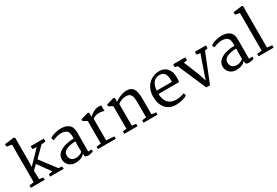

<svg xmlns="http://www.w3.org/2000/svg" viewBox="63 -1855 4227 2928"><g transform="rotate(-30 2176.5 -390.5)"><path d="M134 -52V-713L46 -730V-773L208 -793L228 -782V-344L225 -269L442 -493L369 -500V-551H599V-500L525 -492L359 -325L565 -52L632 -42V0H395V-42L463 -53L302 -278L225 -201L228 -106V-51L298 -42V0H54V-42Z M1089 -377 1088 -42H1150V-9Q1132 0 1107 6Q1082 12 1058 12Q1023 12 1011.5 -2Q1000 -16 1000 -53Q947 12 837 12Q791 12 755 -8Q719 -28 699 -62.5Q679 -97 679 -138Q679 -205 729.5 -247Q780 -289 852.5 -307Q925 -325 995 -325V-367Q995 -438 960 -464.5Q925 -491 861 -491Q832 -491 792 -480.5Q752 -470 719 -454L701 -498Q734 -525 793.5 -540.5Q853 -556 897 -556Q984 -556 1036.5 -516Q1089 -476 1089 -377ZM774 -155Q774 -100 803.5 -75Q833 -50 890 -50Q917 -50 947.5 -63Q978 -76 994 -92L995 -274Q913 -274 843.5 -246.5Q774 -219 774 -155Z M1315 -52V-449L1245 -487V-518L1374 -556L1397 -546V-471Q1417 -500 1469 -528Q1521 -556 1564 -556Q1600 -556 1612 -553V-453Q1608 -454 1593.5 -459Q1579 -464 1562.5 -466.5Q1546 -469 1525 -469Q1489 -469 1462 -460Q1435 -451 1410 -435V-53L1549 -42V0H1236V-42Z M1766 -51V-449L1696 -487V-518L1826 -556L1848 -546V-477Q1885 -508 1945 -532Q2005 -556 2055 -556Q2138 -556 2172.5 -502.5Q2207 -449 2207 -327V-51L2285 -42V0H2039V-42L2113 -52V-310Q2113 -372 2104.5 -409.5Q2096 -447 2072 -466Q2048 -485 2004 -485Q1934 -485 1861 -434V-52L1933 -42V0H1699V-42Z M2824 -346Q2824 -308 2818 -266H2456Q2456 -168 2506 -111.5Q2556 -55 2646 -55Q2684 -55 2726.5 -63.5Q2769 -72 2790 -84L2808 -43Q2780 -18 2723 -3Q2666 12 2608 12Q2492 12 2427.5 -64.5Q2363 -141 2363 -271Q2363 -354 2397 -419.5Q2431 -485 2492.5 -523Q2554 -561 2633 -563Q2722 -564 2773 -506.5Q2824 -449 2824 -346ZM2457 -324H2724Q2725 -335 2725 -357Q2725 -405 2713.5 -440Q2702 -475 2673 -494Q2648 -510 2607 -510Q2547 -510 2505.5 -464.5Q2464 -419 2457 -324Z M2874 -495V-546H3089V-495L3029 -485L3136 -224L3182 -84L3227 -218L3320 -485L3257 -495V-546H3452V-495L3400 -484L3202 12H3136L2921 -486Z M3920 -377 3919 -42H3981V-9Q3963 0 3938 6Q3913 12 3889 12Q3854 12 3842.5 -2Q3831 -16 3831 -53Q3778 12 3668 12Q3622 12 3586 -8Q3550 -28 3530 -62.5Q3510 -97 3510 -138Q3510 -205 3560.5 -247Q3611 -289 3683.5 -307Q3756 -325 3826 -325V-367Q3826 -438 3791 -464.5Q3756 -491 3692 -491Q3663 -491 3623 -480.5Q3583 -470 3550 -454L3532 -498Q3565 -525 3624.5 -540.5Q3684 -556 3728 -556Q3815 -556 3867.5 -516Q3920 -476 3920 -377ZM3605 -155Q3605 -100 3634.5 -75Q3664 -50 3721 -50Q3748 -50 3778.5 -63Q3809 -76 3825 -92L3826 -274Q3744 -274 3674.5 -246.5Q3605 -219 3605 -155Z M4148 -52V-713L4070 -730V-773L4222 -793L4242 -782V-52L4329 -42V0H4065V-42Z"/></g></svg>

Font: Martel DemiBold
Style: Regular
Weight: 600
Designer: Dan Reynolds
Foundry: Dan Reynolds
Version: Version 1.001; ttfautohint (v1.1) -l 5 -r 5 -G 72 -x 0 -D la